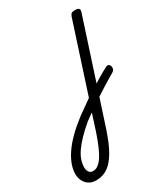

<svg xmlns="http://www.w3.org/2000/svg" viewBox="-539 -626 1100 1255"><g transform="rotate(-30 11.0 2.0)"><path d="M77 1Q98 -13 118 -26Q138 -39 158 -51Q178 -63 196 -73Q214 -83 229 -91Q243 -98 251.5 -93.5Q260 -89 263 -78Q266 -67 262.5 -56.5Q259 -46 249 -40Q229 -28 206.5 -14.5Q184 -1 160 14Q136 29 112 44.5Q88 60 64 76ZM-195 519Q-226 519 -247.5 505.5Q-269 492 -281.5 468.5Q-294 445 -294 416Q-294 381 -280.5 344Q-267 307 -240 267.5Q-213 228 -171.5 187Q-130 146 -75 104Q-48 85 -21.5 66Q5 47 32 28L200 -489Q206 -505 214 -510Q222 -515 238 -515Q261 -515 268.5 -507Q276 -499 270 -482L27 264Q5 330 -18.5 378Q-42 426 -68.5 457.5Q-95 489 -126 504Q-157 519 -195 519ZM-182 456Q-162 456 -144 443Q-126 430 -109 404.5Q-92 379 -75 339.5Q-58 300 -40 247L1 120Q-13 129 -26 139Q-39 149 -53 159Q-97 196 -129.5 230Q-162 264 -183 294.5Q-204 325 -213 353Q-222 381 -222 408Q-222 422 -217.5 432.5Q-213 443 -204.5 449.5Q-196 456 -182 456Z"/></g></svg>

Font: Playwrite US Trad Light
Style: Regular
Weight: 300
Designer: Veronika Burian, José Scaglione
Foundry: TypeTogether
Version: Version 1.003